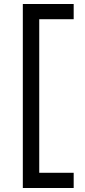

<svg xmlns="http://www.w3.org/2000/svg" viewBox="-20 -770 424 959"><path d="M94 -750H348V-674H176V93H348V169H94Z"/></svg>

Font: Bellota
Style: Bold
Weight: 700
Designer: Kemie Guaida
Foundry: Kemie Guaida
Version: Version 4.001